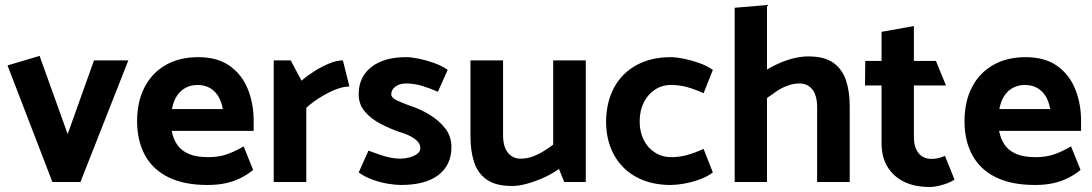

<svg xmlns="http://www.w3.org/2000/svg" viewBox="-20 -726 4358 766"><path d="M301 0 492 -485H355L250 -191L138 -503L10 -465L189 0Z M992 -204V-244Q992 -313 968.5 -371Q945 -429 896 -463.5Q847 -498 771 -498Q696 -498 641 -466.5Q586 -435 556.5 -377.5Q527 -320 527 -242Q527 -165 558 -107.5Q589 -50 651.5 -19Q714 12 808 12Q850 12 882.5 4.5Q915 -3 941.5 -16.5Q968 -30 990 -48L952 -142Q920 -123 887 -111Q854 -99 811 -99Q763 -99 733 -112Q703 -125 687 -148.5Q671 -172 665 -204ZM666 -291Q672 -323 686 -344Q700 -365 721 -376Q742 -387 768 -387Q794 -387 814.5 -376.5Q835 -366 849 -345Q863 -324 869 -291Z M1202 0V-296Q1230 -321 1261.5 -340Q1293 -359 1322 -370Q1351 -381 1374 -381L1348 -485Q1322 -485 1291.5 -472Q1261 -459 1232 -440.5Q1203 -422 1183 -404L1140 -485H1072V0Z M1411 -38Q1434 -21 1465.5 -9.5Q1497 2 1528 7Q1559 12 1579 12Q1678 12 1729.5 -28Q1781 -68 1781 -139Q1781 -182 1756.5 -213.5Q1732 -245 1694.5 -268Q1657 -291 1616 -304Q1591 -313 1565.5 -324.5Q1540 -336 1541 -351Q1541 -368 1557.5 -380.5Q1574 -393 1599 -393Q1632 -393 1662 -384Q1692 -375 1727 -360L1766 -447Q1742 -464 1711 -475Q1680 -486 1650.5 -492Q1621 -498 1600 -498Q1512 -498 1461.5 -458.5Q1411 -419 1411 -350Q1411 -310 1435.5 -281Q1460 -252 1497.5 -232.5Q1535 -213 1572 -200Q1600 -192 1618.5 -182Q1637 -172 1647 -160.5Q1657 -149 1657 -135Q1657 -121 1643.5 -111.5Q1630 -102 1612 -97.5Q1594 -93 1577 -93Q1559 -93 1538.5 -97Q1518 -101 1496 -108.5Q1474 -116 1450 -125Z M2187 -485V-149Q2171 -137 2150.5 -124Q2130 -111 2106.5 -102Q2083 -93 2057 -93Q2025 -93 2006 -117Q1987 -141 1987 -187V-485H1857V-181Q1857 -125 1871 -80.5Q1885 -36 1921 -10Q1957 16 2023 16Q2049 16 2080.5 7.5Q2112 -1 2145.5 -15.5Q2179 -30 2210 -52L2231 0H2317V-485Z M2787 -132Q2752 -116 2721 -107.5Q2690 -99 2658 -99Q2622 -99 2593 -117.5Q2564 -136 2548 -168Q2532 -200 2532 -242Q2532 -284 2548 -316.5Q2564 -349 2592.5 -368Q2621 -387 2657 -387Q2691 -387 2721.5 -378.5Q2752 -370 2787 -354L2824 -447Q2800 -464 2768.5 -475Q2737 -486 2707 -492Q2677 -498 2656 -498Q2578 -498 2520 -466.5Q2462 -435 2430.5 -377.5Q2399 -320 2398 -242Q2398 -165 2430 -107.5Q2462 -50 2520 -19Q2578 12 2656 12Q2677 12 2707 7Q2737 2 2769.5 -9.5Q2802 -21 2824 -38Z M3040 -335Q3057 -347 3077 -361Q3097 -375 3121.5 -384Q3146 -393 3170 -393Q3202 -393 3221 -369Q3240 -345 3240 -298V0H3370V-304Q3370 -360 3355.5 -404.5Q3341 -449 3305.5 -475Q3270 -501 3204 -501Q3178 -501 3146.5 -493.5Q3115 -486 3081.5 -470.5Q3048 -455 3017 -434ZM3040 0V-706L2911 -695V0Z M3714 -483H3626V-622L3497 -599V-483H3432L3431 -385H3497V-155Q3497 -99 3521 -60Q3545 -21 3587.5 -0.5Q3630 20 3690 20Q3706 20 3725 15.5Q3744 11 3761 4.5Q3778 -2 3788 -10L3750 -104Q3736 -98 3723 -95Q3710 -92 3697 -92Q3662 -92 3644 -116Q3626 -140 3626 -178V-385H3754Z M4293 -204V-244Q4293 -313 4269.5 -371Q4246 -429 4197 -463.5Q4148 -498 4072 -498Q3997 -498 3942 -466.5Q3887 -435 3857.5 -377.5Q3828 -320 3828 -242Q3828 -165 3859 -107.5Q3890 -50 3952.5 -19Q4015 12 4109 12Q4151 12 4183.5 4.5Q4216 -3 4242.5 -16.5Q4269 -30 4291 -48L4253 -142Q4221 -123 4188 -111Q4155 -99 4112 -99Q4064 -99 4034 -112Q4004 -125 3988 -148.5Q3972 -172 3966 -204ZM3967 -291Q3973 -323 3987 -344Q4001 -365 4022 -376Q4043 -387 4069 -387Q4095 -387 4115.5 -376.5Q4136 -366 4150 -345Q4164 -324 4170 -291Z"/></svg>

Font: Catamaran Thin
Style: Bold
Weight: 700
Version: Version 2.000